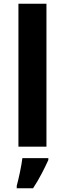

<svg xmlns="http://www.w3.org/2000/svg" viewBox="-20 -780 345 1021"><path d="M227 0H78V-760H227ZM237 61V71Q222 104 202 142.5Q182 181 156 221H69V208Q77 179 86 136Q95 93 99 61Z"/></svg>

Font: Noto Sans
Style: Bold
Weight: 700
Designer: Monotype Design Team
Foundry: Monotype Imaging Inc.
Version: Version 2.000;GOOG;noto-source:20170915:90ef993387c0; ttfaut